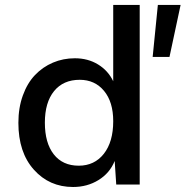

<svg xmlns="http://www.w3.org/2000/svg" viewBox="-20 -745 749 775"><path d="M709 -725.1 664.1 -515.1H596.2L617.2 -725.1ZM274.9 9.8Q179.2 9.8 116.7 -60.1Q54.2 -129.9 54.2 -249Q54.2 -310.1 72.3 -359.9Q90.3 -409.7 121.3 -442.1Q152.3 -474.6 193.6 -492.2Q234.9 -509.8 282.2 -509.8Q335 -509.8 375.7 -484.9Q416.5 -460 437 -417V-725.1H543.9V0H449.2L442.9 -95.2Q422.9 -45.9 377.4 -18.1Q332 9.8 274.9 9.8ZM297.9 -76.2Q361.3 -76.2 399.2 -124.3Q437 -172.4 437 -255.9Q437 -333.5 399.9 -378.2Q362.8 -422.9 301.8 -422.9Q235.4 -422.9 198.2 -377.2Q161.1 -331.5 161.1 -250Q161.1 -168 197 -122.1Q232.9 -76.2 297.9 -76.2Z"/></svg>

Font: Work Sans Medium
Style: Regular
Weight: 500
Designer: Wei Huang
Foundry: Wei Huang
Version: Version 2.012